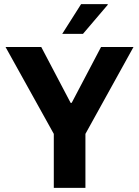

<svg xmlns="http://www.w3.org/2000/svg" viewBox="-20 -915 677 935"><path d="M375 -895H504L505 -892L384 -750H283ZM181 -686 324 -414H329L472 -686H630L396 -263V0H242V-263L7 -686Z"/></svg>

Font: Chivo
Style: Bold
Weight: 700
Designer: Hector Gatti
Foundry: Omnibus-Type
Version: Version 1.007;PS 001.007;hotconv 1.0.88;makeotf.lib2.5.64775